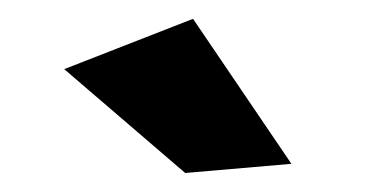

<svg xmlns="http://www.w3.org/2000/svg" viewBox="-20 -785 386 203"><path d="M184.1 -765.1 288.1 -611.8 175.8 -602.1 47.9 -711.9Z"/></svg>

Font: Montserrat arm SemiBold
Style: Regular
Weight: 600
Designer: Julieta Ulanovsky
Foundry: Julieta Ulanovsky
Version: Version 6.000;PS 006.000;hotconv 1.0.88;makeotf.lib2.5.64775